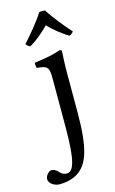

<svg xmlns="http://www.w3.org/2000/svg" viewBox="-181 -711 590 986"><g transform="rotate(-15 114.0 -218.5)"><path d="M113 -317V-76C113 56 109 179 59 179C48 179 35 175 28 168C18 158 6 142 -16 142C-27 142 -48 162 -48 180C-48 209 -12 223 7 223C28 223 80 220 117 189C164 151 192 79 192 -110V-321C192 -371 196 -435 196 -435C196 -439 191 -442 183 -442C155 -431 115 -422 46 -413C44 -407 46 -391 48 -385C102 -380 113 -374 113 -317ZM167 -658C156.3 -661 145.7 -660.3 135 -658C106 -612 60 -558 24 -518C30 -509 37 -503 46 -501C85 -523 118 -552 150 -584C180 -553 215 -525 253 -501C262.4 -502.9 271 -511 276 -518C240 -558 196 -611 167 -658Z"/></g></svg>

Font: Libertinus Math
Style: Regular
Weight: 400
Designer: Philipp H. Poll
Foundry: Khaled Hosny
Version: Version 6.2